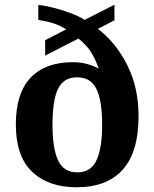

<svg xmlns="http://www.w3.org/2000/svg" viewBox="-20 -782 653 812"><path d="M304 10Q185 10 116 -55.5Q47 -121 47 -255Q47 -388 109.5 -453.5Q172 -519 288 -519Q321 -519 349.5 -511Q378 -503 397 -492Q387 -524 368.5 -556Q350 -588 312 -619L171 -547V-612L260 -658Q235 -674 207 -683Q179 -692 142 -698V-761Q167 -759 203 -750Q239 -741 276 -727.5Q313 -714 338 -698L464 -762V-696L394 -660Q471 -601 518.5 -506Q566 -411 566 -291Q566 -139 499 -64.5Q432 10 304 10ZM307 -53Q364 -53 388 -104Q412 -155 412 -254Q412 -356 388 -405.5Q364 -455 306 -455Q249 -455 225.5 -406.5Q202 -358 202 -254Q202 -155 225.5 -104Q249 -53 307 -53Z"/></svg>

Font: Noto Serif Tamil
Style: Bold Italic
Weight: 700
Italic angle: -12°
Designer: Indian Type Foundry, Tom Grace, and the Monotype Design Team
Foundry: Monotype Imaging Inc.
Version: Version 2.003; ttfautohint (v1.8.4.7-5d5b)